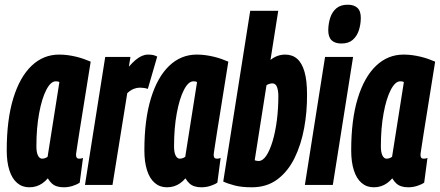

<svg xmlns="http://www.w3.org/2000/svg" viewBox="-20 -786 1869 816"><path d="M250.8 10Q234.4 10 221.8 5.9Q209.2 1.9 200 -6.6Q190.8 -15.1 183.2 -28.1Q172.7 -15.8 160.6 -7.3Q148.4 1.2 134.6 5.6Q120.7 10 104.2 10Q74.3 10 52.8 -8.5Q31.2 -26.9 19.9 -62.2Q8.6 -97.5 8.6 -146.9Q8.6 -277.2 36.4 -368Q64.2 -458.8 114.2 -506.4Q164.2 -554 231.2 -554Q250.1 -554 268 -551.6Q285.8 -549.2 303 -545.1Q320.1 -541 335.6 -535.6Q351 -530.1 365.4 -524Q347.6 -412.9 336.1 -340.9Q324.5 -268.9 317.8 -226.8Q311 -184.6 308.1 -164.2Q305.1 -143.8 304.1 -137.3Q303.1 -130.7 303.1 -128.7Q303.1 -120.2 306 -116Q308.9 -111.7 317.1 -111.7Q320.9 -111.7 324.8 -112.3Q328.6 -112.9 332.7 -114.8L318.8 -9.8Q307 -1.6 288.6 4.2Q270.2 10 250.8 10ZM182.3 -119.7 232.4 -437Q228.9 -439.2 225.3 -439.8Q221.6 -440.4 216.9 -440.4Q195.6 -440.4 176.7 -403.9Q157.8 -367.4 146.3 -304.7Q134.7 -242 134.7 -164.3Q134.7 -138.1 141.5 -124.9Q148.3 -111.6 159.2 -111.6Q163.6 -111.6 167.7 -112.7Q171.7 -113.8 175.6 -115.5Q179.5 -117.2 182.3 -119.7Z M534.4 -544 527.7 -502.6Q543.2 -520.5 556.9 -531.8Q570.5 -543 583.4 -548.5Q596.3 -554 608.5 -554Q619.5 -554 628.7 -552.5Q637.8 -551 648.2 -545.6L608.3 -408.2Q600 -411.2 590.5 -412.3Q580.9 -413.5 574.7 -413.5Q561.7 -413.5 548.8 -408.5Q535.8 -403.5 520.9 -390.2L458.1 0H341.1L427.2 -544Z M835.8 10Q819.4 10 806.8 5.9Q794.2 1.9 785 -6.6Q775.8 -15.1 768.2 -28.1Q757.7 -15.8 745.6 -7.3Q733.4 1.2 719.6 5.6Q705.7 10 689.2 10Q659.3 10 637.8 -8.5Q616.2 -26.9 604.9 -62.2Q593.6 -97.5 593.6 -146.9Q593.6 -277.2 621.4 -368Q649.2 -458.8 699.2 -506.4Q749.2 -554 816.2 -554Q835.1 -554 853 -551.6Q870.8 -549.2 888 -545.1Q905.1 -541 920.6 -535.6Q936 -530.1 950.4 -524Q932.6 -412.9 921.1 -340.9Q909.5 -268.9 902.8 -226.8Q896 -184.6 893.1 -164.2Q890.1 -143.8 889.1 -137.3Q888.1 -130.7 888.1 -128.7Q888.1 -120.2 891 -116Q893.9 -111.7 902.1 -111.7Q905.9 -111.7 909.8 -112.3Q913.6 -112.9 917.7 -114.8L903.8 -9.8Q892 -1.6 873.6 4.2Q855.2 10 835.8 10ZM767.3 -119.7 817.4 -437Q813.9 -439.2 810.3 -439.8Q806.6 -440.4 801.9 -440.4Q780.6 -440.4 761.7 -403.9Q742.8 -367.4 731.3 -304.7Q719.7 -242 719.7 -164.3Q719.7 -138.1 726.5 -124.9Q733.3 -111.6 744.2 -111.6Q748.6 -111.6 752.7 -112.7Q756.7 -113.8 760.6 -115.5Q764.5 -117.2 767.3 -119.7Z M1162.5 -740 1129.6 -531.4Q1145.3 -543.6 1160.7 -548.8Q1176.1 -554 1192.1 -554Q1222.3 -554 1242.8 -536.2Q1263.3 -518.4 1274.1 -481.2Q1284.9 -443.9 1284.9 -385.2Q1285.6 -312 1272.7 -241.7Q1259.8 -171.4 1231.9 -114.4Q1203.9 -57.4 1159 -23.7Q1114.1 10 1050.1 10Q1007.1 10 977.5 2.3Q947.9 -5.4 928.8 -14.5L1043.4 -740ZM1136.9 -431.7Q1132.3 -431.7 1124.8 -429.5Q1117.3 -427.4 1112.6 -423.6L1062.5 -105.2Q1066.3 -103.3 1070.8 -102.6Q1075.2 -101.8 1078.9 -101.8Q1096.6 -101.8 1111.8 -124.4Q1126.9 -147 1138.7 -186.4Q1150.4 -225.7 1156.7 -275Q1163 -324.3 1163 -378Q1163 -400.4 1157.3 -416Q1151.6 -431.7 1136.9 -431.7Z M1275.7 0 1361.5 -544H1480.6L1394.5 0ZM1457.9 -766Q1484.6 -766 1499.2 -752.4Q1513.7 -738.8 1513.4 -709Q1513.1 -681.6 1505 -656.8Q1496.8 -632.1 1479.1 -616.6Q1461.4 -601.1 1430.6 -601.1Q1403.5 -601.1 1389.1 -615Q1374.8 -629 1375.1 -658.8Q1375.7 -686.9 1383.7 -711.3Q1391.7 -735.7 1409.8 -750.9Q1427.8 -766 1457.9 -766Z M1714.8 10Q1698.4 10 1685.8 5.9Q1673.2 1.9 1664 -6.6Q1654.8 -15.1 1647.2 -28.1Q1636.7 -15.8 1624.6 -7.3Q1612.4 1.2 1598.6 5.6Q1584.7 10 1568.2 10Q1538.3 10 1516.8 -8.5Q1495.2 -26.9 1483.9 -62.2Q1472.6 -97.5 1472.6 -146.9Q1472.6 -277.2 1500.4 -368Q1528.2 -458.8 1578.2 -506.4Q1628.2 -554 1695.2 -554Q1714.1 -554 1732 -551.6Q1749.8 -549.2 1767 -545.1Q1784.1 -541 1799.6 -535.6Q1815 -530.1 1829.4 -524Q1811.6 -412.9 1800.1 -340.9Q1788.5 -268.9 1781.8 -226.8Q1775 -184.6 1772.1 -164.2Q1769.1 -143.8 1768.1 -137.3Q1767.1 -130.7 1767.1 -128.7Q1767.1 -120.2 1770 -116Q1772.9 -111.7 1781.1 -111.7Q1784.9 -111.7 1788.8 -112.3Q1792.6 -112.9 1796.7 -114.8L1782.8 -9.8Q1771 -1.6 1752.6 4.2Q1734.2 10 1714.8 10ZM1646.3 -119.7 1696.4 -437Q1692.9 -439.2 1689.3 -439.8Q1685.6 -440.4 1680.9 -440.4Q1659.6 -440.4 1640.7 -403.9Q1621.8 -367.4 1610.3 -304.7Q1598.7 -242 1598.7 -164.3Q1598.7 -138.1 1605.5 -124.9Q1612.3 -111.6 1623.2 -111.6Q1627.6 -111.6 1631.7 -112.7Q1635.7 -113.8 1639.6 -115.5Q1643.5 -117.2 1646.3 -119.7Z"/></svg>

Font: Georama
Style: Italic
Weight: 400
Width: 2
Italic angle: -9°
Designer: Jean-Baptiste Levee
Foundry: Production Type
Version: Version 1.000